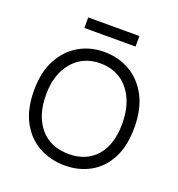

<svg xmlns="http://www.w3.org/2000/svg" viewBox="-121 -744 795 857"><g transform="rotate(20 276.0 -315.5)"><path d="M280 13Q212 13 157 -17Q102 -47 69.5 -107Q37 -167 37 -256Q37 -343 69 -402.5Q101 -462 154.5 -493Q208 -524 274 -524Q341 -524 395.5 -493Q450 -462 482.5 -401.5Q515 -341 515 -252Q515 -164 484 -105Q453 -46 399.5 -16.5Q346 13 280 13ZM279 -41Q362 -41 410 -95.5Q458 -150 458 -250Q458 -350 408.5 -410Q359 -470 275 -470Q193 -470 143.5 -411.5Q94 -353 94 -256Q94 -157 143 -99Q192 -41 279 -41ZM153 -594V-644H396V-594Z"/></g></svg>

Font: Bricolage Grotesque 48pt ExtraLight
Style: Regular
Weight: 200
Designer: Mathieu Triay
Foundry: Atelier Triay
Version: Version 1.000; ttfautohint (v1.8.4.7-5d5b);gftools[0.9.32]